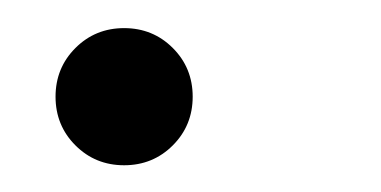

<svg xmlns="http://www.w3.org/2000/svg" viewBox="-20 -108 278 140"><path d="M70.5 12.5Q49.5 12.5 35 -2Q20.5 -16.5 20.5 -37.5Q20.5 -58.5 35 -73Q49.5 -87.5 70.5 -87.5Q91.5 -87.5 106 -73Q120.5 -58.5 120.5 -37.5Q120.5 -16.5 106 -2Q91.5 12.5 70.5 12.5Z"/></svg>

Font: Epilogue Light
Style: Italic
Weight: 300
Italic angle: -12°
Designer: Tyler Finck
Foundry: Etcetera Type Co
Version: Version 2.111; ttfautohint (v1.8.3)